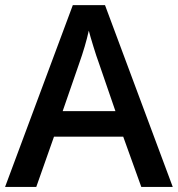

<svg xmlns="http://www.w3.org/2000/svg" viewBox="-20 -737 701 757"><path d="M537.1 0 465.8 -198.2H192.9L123 0H0L267.1 -716.8H394L661.1 0ZM435.1 -298.8 368.2 -493.2Q360.8 -512.7 347.9 -554.7Q335 -596.7 330.1 -616.2Q316.9 -556.2 291.5 -484.9L227.1 -298.8Z"/></svg>

Font: f2_44652          
Style: Regular
Weight: 600
Foundry: Ascender Corporation
Version: Version 1.10